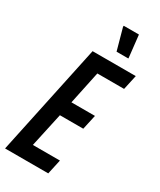

<svg xmlns="http://www.w3.org/2000/svg" viewBox="-223 -961 858 1032"><g transform="rotate(30 206.0 -445.0)"><path d="M-1 0 145 -688H413L393 -597H227L184 -393H330L310 -302H165L119 -91H287L267 0ZM258 -750 221 -884 222 -890H316L331 -755V-750Z"/></g></svg>

Font: Saira ExtraCondensed SemiBold
Style: Italic
Weight: 600
Width: 2
Italic angle: -12°
Designer: Hector Gatti with collaboration of the Omnibus-Type team
Foundry: Omnibus-Type
Version: Version 1.101